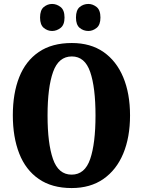

<svg xmlns="http://www.w3.org/2000/svg" viewBox="-20 -943 724 973"><path d="M343 10Q243 10 176.5 -36Q110 -82 77.5 -165Q45 -248 45 -359Q45 -470 77.5 -552Q110 -634 176.5 -679.5Q243 -725 344 -725Q439 -725 504.5 -679.5Q570 -634 604.5 -551.5Q639 -469 639 -358Q639 -247 604.5 -164.5Q570 -82 504 -36Q438 10 343 10ZM343 -58Q410 -58 437 -137Q464 -216 464 -358Q464 -500 437 -578.5Q410 -657 344 -657Q277 -657 249 -578.5Q221 -500 221 -358Q221 -216 248.5 -137Q276 -58 343 -58ZM428 -786Q403 -786 384 -801.5Q365 -817 365 -854Q365 -892 384 -907.5Q403 -923 428 -923Q450 -923 469.5 -907.5Q489 -892 489 -854Q489 -817 469.5 -801.5Q450 -786 428 -786ZM244 -786Q221 -786 202 -801.5Q183 -817 183 -854Q183 -892 202 -907.5Q221 -923 244 -923Q267 -923 287 -907.5Q307 -892 307 -854Q307 -817 287 -801.5Q267 -786 244 -786Z"/></svg>

Font: Noto Serif Armenian ExtraCondensed Black
Style: Regular
Weight: 900
Width: 2
Designer: Monotype Design Team
Foundry: Monotype Imaging Inc.
Version: Version 2.008; ttfautohint (v1.8.4.7-5d5b)